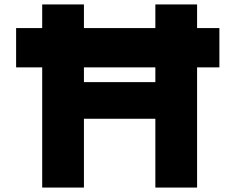

<svg xmlns="http://www.w3.org/2000/svg" viewBox="-20 -845 1061 865"><path d="M358.1 -541.5H679.9V-475H358.1ZM358.1 -310H679.9V0H867.9V-541.5H968.4V-718.5H867.9V-825H679.9V-718.5H358.1V-825H170.1V-718.5H52.6V-541.5H170.1V0H358.1Z"/></svg>

Font: Hussar
Style: BdSuprExt
Weight: 700
Foundry: Cannot Into Space Fonts
Version: Version 2.00